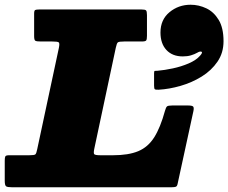

<svg xmlns="http://www.w3.org/2000/svg" viewBox="-70 -790 963 810"><path d="M-50 -27.5V-112.5Q-50 -125.5 -47.5 -130.2Q-45 -135 -32 -135H53Q75 -135 79.2 -138.8Q83.5 -142.5 87 -160.5L178.5 -588.5Q182.5 -608 177.5 -611.5Q172.5 -615 149 -615H101Q84.5 -615 79.2 -618Q74 -621 74 -637.5V-732.5Q74 -745.5 78.5 -747.8Q83 -750 96 -750H527Q542 -750 546 -746.2Q550 -742.5 550 -726.5V-639Q550 -624 546.8 -619.5Q543.5 -615 529 -615H455Q432 -615 427.2 -611.2Q422.5 -607.5 418.5 -588.5L328 -163.5Q324 -145 327.2 -140Q330.5 -135 354 -135H406Q472 -135 513.2 -152.2Q554.5 -169.5 580.5 -210.5Q606.5 -251.5 626 -322.5Q630 -337 634.5 -341Q639 -345 657 -345H723Q740.5 -345 744.8 -340.5Q749 -336 746 -321.5L679.5 -15.5Q677.5 -4.5 672 -2.2Q666.5 0 653 0H-20Q-38.5 0 -44.2 -4Q-50 -8 -50 -27.5ZM607 -653Q607 -707 645 -738.5Q683 -770 734 -770Q768.5 -770 800.2 -755Q832 -740 852.5 -706.2Q873 -672.5 873 -616Q873 -567 847.5 -529.8Q822 -492.5 780.8 -467Q739.5 -441.5 691.8 -427.8Q644 -414 599.5 -411.5Q586.5 -411 583.2 -413.5Q580 -416 580 -429V-482Q580 -491 583.5 -491Q587 -491 595 -491.5Q624 -494 659.2 -501.5Q694.5 -509 726 -522.5Q757.5 -536 774 -555Q786.5 -569 780 -571.8Q773.5 -574.5 762 -567.5Q750.5 -561 735.5 -556.5Q720.5 -552 701 -552Q657.5 -552 632.2 -579Q607 -606 607 -653Z"/></svg>

Font: Besley* Fatface
Style: Italic
Weight: 900
Italic angle: -13°
Designer: Owen Earl
Foundry: indestructible type*
Version: Version 3.000; ttfautohint (v1.8.3)